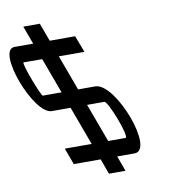

<svg xmlns="http://www.w3.org/2000/svg" viewBox="-236 -817 855 915"><g transform="rotate(-10 191.5 -359.5)"><path d="M49.6 -652H132.6H172.6L203.4 -571H163.4L79.3 -571.3L142.5 -400H225.5H226.5C325.2 -398 455.2 -51 353.5 -53H270.5L283 -19L297.7 21H217.7L203 -19L190.5 -53H100.5H60.5L31 -133H71H161L92 -320H2C-86.3 -318 -210.7 -650 -121.4 -652H-120.4H-30.4L-48.1 -700L-62.9 -740H17.1L31.9 -700ZM172 -320 241 -133H324H325C345 -133 274 -320 255 -320ZM62.5 -400 -0.8 -571.6 -90.9 -572C-102.9 -572 -36.5 -400 -28.5 -400H-27.5Z"/></g></svg>

Font: Nordica Plus
Style: NordicaClassicLightOpObl
Weight: 300
Version: Version 1.01